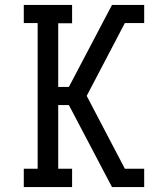

<svg xmlns="http://www.w3.org/2000/svg" viewBox="-20 -755 640 775"><path d="M76 0V-74H132V-662H76V-735H271V-661H215V-404H258L432 -735H562V-662H484L330 -368L484 -74H562V0H432L258 -331H215V-74H271V0Z"/></svg>

Font: Iosevka Curly Slab Extended
Style: Regular
Weight: 400
Width: 7
Monospace: yes
Designer: Belleve Invis
Foundry: Belleve Invis
Version: Version 11.1.0; ttfautohint (v1.8.3)